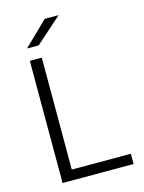

<svg xmlns="http://www.w3.org/2000/svg" viewBox="-123 -897 730 970"><g transform="rotate(-15 242.0 -412.0)"><path d="M143.5 0H81V-639H143.5ZM113.5 -53.5H452.5V0H113.5ZM208.5 -824.5H280V-823.5L144.5 -703H84.5V-704Z"/></g></svg>

Font: Anek Latin Light
Style: Regular
Weight: 300
Designer: Yesha Goshar
Foundry: Ek Type
Version: Version 1.003